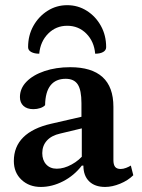

<svg xmlns="http://www.w3.org/2000/svg" viewBox="-20 -728 562 760"><path d="M141.5 12Q95.4 12 65.1 -16.4Q34.8 -44.8 34.8 -90.8Q34.8 -147.4 72.2 -184.5Q109.6 -221.6 182.6 -238.2L314.9 -268.6L302.4 -253.5V-319.5Q302.4 -371.2 287.8 -393.7Q273.2 -416.1 240.1 -416.1Q200.9 -416.1 180.1 -390.2Q159.4 -364.3 158.5 -311.8Q152.2 -304.6 139.3 -300.2Q126.5 -295.9 112.1 -295.9Q87 -295.9 72.9 -308.8Q58.9 -321.7 58.9 -343.7Q58.9 -378 84.8 -404.6Q110.7 -431.2 156.2 -446.6Q201.7 -462 258 -462Q342.8 -462 385.8 -423Q428.9 -383.9 428.9 -305.2V-94.1Q428.9 -76.2 435.6 -67.6Q442.4 -59.1 457.7 -59.1Q467.8 -59.1 479.2 -63.5Q490.7 -67.9 497.9 -72.7L507.6 -34.4Q486.7 -13.6 455.4 -0.8Q424.1 12 396.1 12Q355.6 12 332.8 -10.3Q310.1 -32.6 310.1 -72.4H303.8Q273.6 -33.1 229.9 -10.5Q186.2 12 141.5 12ZM204.8 -60.2Q233.1 -60.2 263.6 -76.9Q294.2 -93.5 314.4 -120.1L303.8 -94.6V-226.1L319.5 -223.6L218.2 -199.3Q183.7 -191.6 165.5 -171.4Q147.3 -151.2 147.3 -121.8Q147.3 -94 162.9 -77.1Q178.5 -60.2 204.8 -60.2ZM246 -707.5Q288.5 -707.5 323.6 -685.3Q358.7 -663.1 379.4 -625.6Q400.2 -588.1 400.2 -541.3Q400.2 -529 388.3 -522.2Q376.5 -515.4 356.7 -515.4Q352.7 -563.7 321.8 -594.9Q290.9 -626 246 -626Q201.6 -626 170.7 -594.9Q139.7 -563.7 135.3 -515.4Q116 -515.4 103.6 -522.2Q91.2 -529 91.2 -541.3Q91.2 -588.1 112.2 -625.6Q133.3 -663.1 168.4 -685.3Q203.5 -707.5 246 -707.5Z"/></svg>

Font: Pitagon Serif
Style: Regular
Weight: 400
Designer: Travis Tran
Foundry: Pitagon
Version: Version 1.000;gftools[0.9.26]